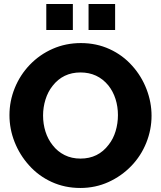

<svg xmlns="http://www.w3.org/2000/svg" viewBox="-20 -928 800 954"><path d="M342 -908H210V-779H342ZM552 -908H420V-779H552ZM633 -104Q681 -154 707 -219Q733 -284 733 -353Q733 -420 708 -485Q683 -550 637 -601Q590 -654 524.5 -684Q459 -714 382 -714Q307 -714 242 -685.5Q177 -657 128 -606Q80 -556 53.5 -491Q27 -426 27 -356Q27 -287 52.5 -222.5Q78 -158 124 -107Q171 -54 236.5 -24Q302 6 379 6Q454 6 519 -23.5Q584 -53 633 -104ZM241 -501Q293 -568 380 -568Q465 -568 518 -504Q542 -474 554 -436Q566 -398 566 -356Q566 -315 554.5 -276.5Q543 -238 520 -209Q468 -140 380 -140Q336 -140 301 -157.5Q266 -175 242 -206Q218 -236 206 -274Q194 -312 194 -354Q194 -395 206 -433.5Q218 -472 241 -501Z"/></svg>

Font: RT Raleway ExtraBold
Style: Regular
Weight: 400
Designer: Matt McInerney, Pablo Impallari, Rodrigo Fuenzalida — Edited by Milan Moffatt in April 2016
Foundry: Matt McInerney, Pablo Impallari, Rodrigo Fuenzalida — Edited by Milan Moffatt in April 2016
Version: Version 3.001